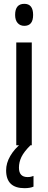

<svg xmlns="http://www.w3.org/2000/svg" viewBox="-20 -759 251 1003"><path d="M107 -739Q153 -739 153 -681Q153 -624 107 -624Q85 -624 72 -639Q59 -654 59 -681Q59 -739 107 -739ZM146 -537V0H65V-537ZM79 117Q79 166 124 166Q135 166 142.5 164Q150 162 155 160V216Q137 224 108 224Q12 224 12 131Q12 93 33.5 56Q55 19 93 -12L139 0Q105 34 92 61Q79 88 79 117Z"/></svg>

Font: Noto Sans Lao UI ExtCond
Style: Regular
Weight: 400
Width: 2
Designer: Monotype Design Team
Foundry: Monotype Imaging Inc.
Version: Version 2.000; ttfautohint (v1.8.4.7-5d5b)